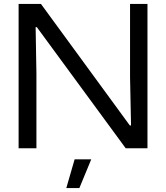

<svg xmlns="http://www.w3.org/2000/svg" viewBox="-20 -749 839 970"><path d="M74 0V-729H187L636 -115H642L637 -360V-729H725V0H615L166 -612H160L164 -377V0ZM315 201 357 56H441L381 201Z"/></svg>

Font: Mona Sans SemiExpanded
Style: Regular
Weight: 400
Width: 6
Designer: Deni Anggara
Foundry: GitHub
Version: Version 2.000